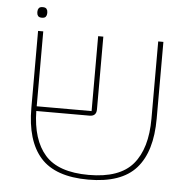

<svg xmlns="http://www.w3.org/2000/svg" viewBox="-51 -749 809 812"><g transform="rotate(5 353.0 -343.0)"><path d="M353 12Q213 12 150 -59Q87 -130 87 -270V-596H109V-278H342V-596H364V-287Q364 -258 335 -258H109Q111 -136 167.5 -72Q224 -8 353 -8Q484 -8 540.5 -74.5Q597 -141 597 -268V-596H619V-270Q619 -130 556 -59Q493 12 353 12ZM98 -653Q86 -653 81.5 -659Q77 -665 77 -673V-678Q77 -686 81.5 -692Q86 -698 98 -698Q110 -698 114.5 -692Q119 -686 119 -678V-673Q119 -665 114.5 -659Q110 -653 98 -653Z"/></g></svg>

Font: IBM Plex Sans Hebrew Thin
Style: Regular
Weight: 100
Designer: Mike Abbink, Paul van der Laan, Pieter van Rosmalen, Yanek Iontef
Foundry: Bold Monday
Version: Version 1.2